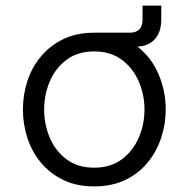

<svg xmlns="http://www.w3.org/2000/svg" viewBox="-20 -657 675 687"><path d="M317 10Q254 10 206.5 -13Q159 -36 126.5 -75Q94 -114 78 -163.5Q62 -213 62 -265Q62 -318 78 -367Q94 -416 126.5 -455Q159 -494 206.5 -517Q254 -540 317 -540H444Q490 -540 490 -587V-637H557V-587Q557 -544 535.5 -518.5Q514 -493 472 -490Q522 -451 547.5 -391Q573 -331 573 -265Q573 -213 556.5 -163.5Q540 -114 508 -75Q476 -36 428 -13Q380 10 317 10ZM317 -57Q376 -57 416 -87Q456 -117 476.5 -164.5Q497 -212 497 -265Q497 -318 476.5 -365.5Q456 -413 416 -443Q376 -473 317 -473Q258 -473 218 -443Q178 -413 158 -365.5Q138 -318 138 -265Q138 -212 158 -164.5Q178 -117 218 -87Q258 -57 317 -57Z"/></svg>

Font: Be Vietnam Pro Light
Style: Regular
Weight: 300
Designer: Lam Bao, Tony Le, Vietanh Nguyen
Foundry: Yellow Type Foundry
Version: Version 1.002; ttfautohint (v1.8.3)